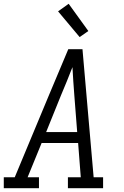

<svg xmlns="http://www.w3.org/2000/svg" viewBox="-33 -995 653 1015"><path d="M-13 0V-58H45L225 -490L328 -735H403L462 -58H512V0H326V-58H394L380 -239H187L113 -58H173V0ZM375 -297 360 -490Q357 -528 354.5 -565.5Q352 -603 350 -640Q335 -602 320 -564.5Q305 -527 289 -490L211 -297ZM388 -799 274 -935 330 -975 434 -831Z"/></svg>

Font: Iosevka Etoile Light Oblique
Style: Regular
Weight: 300
Italic angle: -9°
Designer: Belleve Invis
Foundry: Belleve Invis
Version: Version 15.5.2; ttfautohint (v1.8.4)